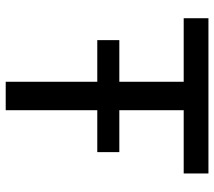

<svg xmlns="http://www.w3.org/2000/svg" viewBox="-60 -708 768 689"><g transform="rotate(90 324.5 -364.0)"><path d="M45.9 -638.7V-727.5H603V-638.7H376V0H273.9V-638.7ZM124.5 -328.6V-407.7H526.4V-328.6Z"/></g></svg>

Font: Inter Cardless
Style: Regular
Weight: 400
Designer: Rasmus Andersson
Foundry: rsms
Version: Version 4.001;git-9221beed3